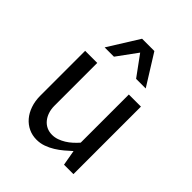

<svg xmlns="http://www.w3.org/2000/svg" viewBox="-220 -906 1041 1041"><g transform="rotate(45 300.0 -386.0)"><path d="M85.9 -517.6H178.7V-189.5Q178.7 -162.6 186.3 -140.4Q193.8 -118.2 207.3 -102.1Q220.7 -85.9 239.5 -77.1Q258.3 -68.4 281.2 -68.4Q301.3 -68.4 320.6 -75.2Q339.8 -82 357.7 -93Q375.5 -104 391.4 -118.4Q407.2 -132.8 420.9 -148.4V-517.6H513.7V0H441.4L425.8 -88.9Q407.7 -72.3 387.2 -54.9Q366.7 -37.6 343.5 -23.2Q320.3 -8.8 294.4 0.5Q268.6 9.8 240.2 9.8Q207 9.8 179 -3.4Q150.9 -16.6 130.1 -40.8Q109.4 -64.9 97.7 -98.9Q85.9 -132.8 85.9 -173.8ZM147.5 -605.5 257.8 -782.2H352.1L462.4 -605.5H388.7L303.7 -721.7L218.8 -605.5Z"/></g></svg>

Font: Proza Libre
Style: Regular
Weight: 400
Designer: Jasper de Waard
Foundry: Jasper de Waard
Version: Version 1.000; ttfautohint (v1.4.1.8-43bc)